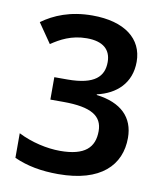

<svg xmlns="http://www.w3.org/2000/svg" viewBox="-83 -791 737 869"><g transform="rotate(10 286.0 -357.0)"><path d="M505 -552C505 -658 420 -724 272 -724C171 -724 97 -693 42 -653L104 -563C144 -590 194 -618 265 -618C340 -618 376 -585 376 -528C376 -463 337 -419 210 -419H150V-316H209C340 -316 390 -282 390 -213C390 -138 347 -95 233 -95C173 -95 101 -111 40 -142V-29C100 -2 165 10 243 10C439 10 526 -81 526 -206C526 -300 467 -359 353 -373V-376C441 -396 505 -454 505 -552Z"/></g></svg>

Font: Noto Sans Thaana SemiBold
Style: Regular
Weight: 600
Designer: David Williams
Foundry: Google Inc.
Version: Version 3.001